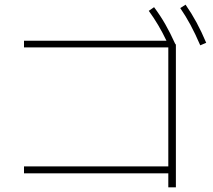

<svg xmlns="http://www.w3.org/2000/svg" viewBox="-20 -802 904 816"><path d="M695.3 -65.4H82V-94.7H695.3V-600.6H82V-628.9H687.5Q654.8 -697.8 612.3 -755.9L634.8 -771.5Q661.1 -736.3 682.4 -699.2Q703.6 -662.1 724.1 -616.7L727.5 -612.3V-5.9H695.3ZM746.1 -767.6 768.6 -782.2Q794.4 -745.1 815.4 -706.3Q836.4 -667.5 856.4 -620.1L831.1 -609.4Q809.6 -659.2 789.3 -696.8Q769 -734.4 746.1 -767.6Z"/></svg>

Font: Pretendard GOV Thin
Style: Regular
Weight: 100
Designer: Base glyphs from Inter by Rasmus Andersson; Hangeul glyphs from Noto Sans CJK(Source Han Sans) by Jang Soo-young and Kan
Foundry: Kil Hyung-jin
Version: Version 1.309